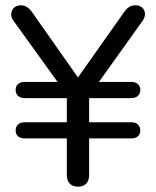

<svg xmlns="http://www.w3.org/2000/svg" viewBox="-20 -697 588 724"><path d="M274 7C301 7 316 -9 316 -37V-175H475C496 -175 509 -186 509 -205C509 -224 496 -236 475 -236H316V-327H475C496 -327 509 -339 509 -358C509 -377 496 -388 475 -388H353L518 -619C537 -646 523 -677 491 -677C472 -677 460 -669 447 -650L274 -405L101 -651C89 -668 76 -677 58 -677C27 -677 12 -645 30 -620L197 -388H73C52 -388 39 -377 39 -358C39 -339 52 -327 73 -327H232V-236H73C52 -236 39 -224 39 -205C39 -186 52 -175 73 -175H232V-37C232 -9 248 7 274 7Z"/></svg>

Font: SN Pro Book
Style: Regular
Weight: 350
Designer: Tobias Whetton
Foundry: Supernotes
Version: Version 1.003;Glyphs 3.3 (3324)